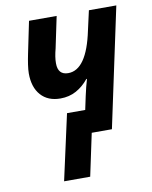

<svg xmlns="http://www.w3.org/2000/svg" viewBox="-83 -606 681 862"><g transform="rotate(-10 257.5 -175.5)"><path d="M258 193 299 0H391L507 -544H382L362 -455Q326 -282 242 -282Q195 -282 195 -335Q195 -350 197.5 -366Q200 -382 205 -401L235 -544H109L79 -399Q74 -375 70.5 -351.5Q67 -328 67 -311Q67 -248 99 -212Q131 -176 188 -176Q228 -176 260 -193.5Q292 -211 317 -242H320Q310 -209 301 -167L288 -106H205L139 193Z"/></g></svg>

Font: Noto Sans UI SemiCondensed
Style: Bold Italic
Weight: 700
Width: 4
Designer: Monotype Design Team
Foundry: Monotype Imaging Inc.
Version: 1.001